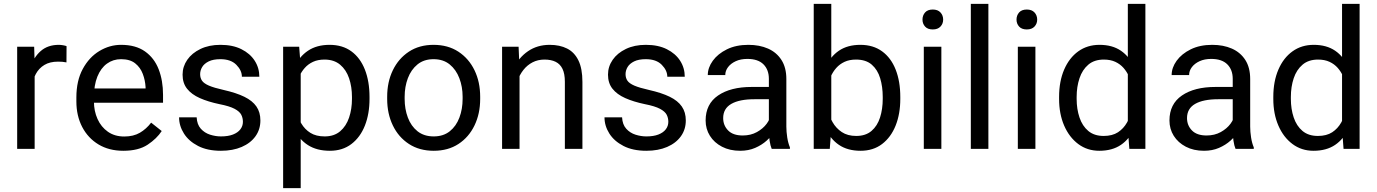

<svg xmlns="http://www.w3.org/2000/svg" viewBox="-20 -770 7123 993"><path d="M159.2 -445.3V0H68.8V-528.3H156.7ZM324.2 -531.2 323.7 -447.3Q312.5 -449.7 302.5 -450.4Q292.5 -451.2 279.8 -451.2Q237.8 -451.2 209.5 -434.1Q181.2 -417 165.3 -387.5Q149.4 -357.9 145.5 -319.3L120.1 -304.7Q120.1 -368.2 137.2 -421.1Q154.3 -474.1 190.7 -506.1Q227.1 -538.1 284.2 -538.1Q293.9 -538.1 306.6 -535.9Q319.3 -533.7 324.2 -531.2Z M617.7 9.8Q543.9 9.8 489.5 -22.9Q435.1 -55.7 405 -113.5Q375 -171.4 375 -245.6V-266.1Q375 -352.5 408 -413.3Q440.9 -474.1 493.9 -506.1Q546.9 -538.1 606 -538.1Q681.6 -538.1 729.7 -504.2Q777.8 -470.2 800.5 -411.9Q823.2 -353.5 823.2 -279.3V-238.8H428.7V-312.5H732.9V-319.3Q731 -354.5 718.5 -387.7Q706.1 -420.9 679.2 -442.4Q652.3 -463.9 606 -463.9Q564.9 -463.9 533.2 -440.9Q501.5 -418 483.6 -373.8Q465.8 -329.6 465.8 -266.1V-245.6Q465.8 -195.8 484.4 -154.5Q502.9 -113.3 538.1 -88.6Q573.2 -64 622.6 -64Q670.4 -64 703.6 -83.5Q736.8 -103 761.7 -135.7L816.4 -92.3Q791 -53.2 743.7 -21.7Q696.3 9.8 617.7 9.8Z M1236.3 -140.1Q1236.3 -159.7 1227.8 -176.5Q1219.2 -193.4 1193.1 -207.3Q1167 -221.2 1114.7 -231.4Q1056.2 -243.7 1013.4 -262.7Q970.7 -281.7 947.5 -311Q924.3 -340.3 924.3 -383.8Q924.3 -425.8 948.5 -460.7Q972.7 -495.6 1016.8 -516.8Q1061 -538.1 1120.1 -538.1Q1183.6 -538.1 1228.5 -515.6Q1273.4 -493.2 1297.4 -455.8Q1321.3 -418.5 1321.3 -373H1231Q1231 -405.8 1202.4 -434.8Q1173.8 -463.9 1120.1 -463.9Q1082.5 -463.9 1059.3 -452.4Q1036.1 -440.9 1025.6 -423.3Q1015.1 -405.8 1015.1 -386.2Q1015.1 -366.7 1024.9 -352.5Q1034.7 -338.4 1060.8 -327.1Q1086.9 -315.9 1136.7 -304.7Q1201.7 -290 1243.7 -269.5Q1285.6 -249 1306.2 -219.2Q1326.7 -189.5 1326.7 -147Q1326.7 -100.6 1301.3 -65.2Q1275.9 -29.8 1230 -10Q1184.1 9.8 1122.6 9.8Q1052.7 9.8 1004.4 -15.1Q956.1 -40 931.2 -79.6Q906.2 -119.1 906.2 -163.1H997.1Q999 -126 1018.6 -104.2Q1038.1 -82.5 1066.4 -73.5Q1094.7 -64.5 1122.6 -64.5Q1159.7 -64.5 1184.8 -74.2Q1210 -84 1223.1 -101.1Q1236.3 -118.2 1236.3 -140.1Z M1535.2 -426.8V203.1H1444.3V-528.3H1527.3ZM1891.1 -268.6V-258.3Q1891.1 -181.2 1867.2 -120.6Q1843.3 -60.1 1797.4 -25.1Q1751.5 9.8 1686 9.8Q1618.7 9.8 1572.8 -19.5Q1526.9 -48.8 1501 -103Q1475.1 -157.2 1467.3 -231.4V-286.1Q1475.1 -364.3 1501.2 -420.7Q1527.3 -477.1 1572.8 -507.6Q1618.2 -538.1 1684.6 -538.1Q1751.5 -538.1 1797.4 -504.4Q1843.3 -470.7 1867.2 -409.9Q1891.1 -349.1 1891.1 -268.6ZM1800.3 -258.3V-268.6Q1800.3 -321.3 1785.4 -365.2Q1770.5 -409.2 1739 -435.5Q1707.5 -461.9 1658.2 -461.9Q1624 -461.9 1598.9 -450.2Q1573.7 -438.5 1556.2 -418.7Q1538.6 -398.9 1527.6 -373.8Q1516.6 -348.6 1511.2 -321.8V-195.3Q1521 -161.1 1538.6 -131.1Q1556.2 -101.1 1585.4 -82.8Q1614.7 -64.5 1659.2 -64.5Q1708 -64.5 1739.3 -91.1Q1770.5 -117.7 1785.4 -161.9Q1800.3 -206.1 1800.3 -258.3Z M1982.4 -258.3V-269.5Q1982.4 -346.2 2011.7 -406.7Q2041 -467.3 2094.7 -502.7Q2148.4 -538.1 2222.2 -538.1Q2296.9 -538.1 2350.8 -502.7Q2404.8 -467.3 2434.1 -406.7Q2463.4 -346.2 2463.4 -269.5V-258.3Q2463.4 -182.1 2434.1 -121.3Q2404.8 -60.5 2351.1 -25.4Q2297.4 9.8 2223.1 9.8Q2148.9 9.8 2095 -25.4Q2041 -60.5 2011.7 -121.3Q1982.4 -182.1 1982.4 -258.3ZM2072.8 -269.5V-258.3Q2072.8 -206.1 2089.4 -161.9Q2106 -117.7 2139.4 -91.1Q2172.9 -64.5 2223.1 -64.5Q2272.9 -64.5 2306.2 -91.1Q2339.4 -117.7 2356 -161.9Q2372.6 -206.1 2372.6 -258.3V-269.5Q2372.6 -321.3 2355.7 -365.5Q2338.9 -409.7 2305.7 -436.8Q2272.5 -463.9 2222.2 -463.9Q2172.4 -463.9 2139.2 -436.8Q2106 -409.7 2089.4 -365.5Q2072.8 -321.3 2072.8 -269.5Z M2667 -415.5V0H2576.7V-528.3H2662.1ZM2645.5 -284.2 2607.9 -285.6Q2608.9 -358.4 2635.7 -415.3Q2662.6 -472.2 2710.7 -505.1Q2758.8 -538.1 2822.8 -538.1Q2875 -538.1 2912.8 -519Q2950.7 -500 2971.4 -457.8Q2992.2 -415.5 2992.2 -346.2V0H2901.4V-347.2Q2901.4 -388.7 2889.2 -413.8Q2877 -439 2853.5 -450.4Q2830.1 -461.9 2795.9 -461.9Q2762.2 -461.9 2734.6 -447.8Q2707 -433.6 2687.3 -408.7Q2667.5 -383.8 2656.5 -351.8Q2645.5 -319.8 2645.5 -284.2Z M3436.5 -140.1Q3436.5 -159.7 3428 -176.5Q3419.4 -193.4 3393.3 -207.3Q3367.2 -221.2 3314.9 -231.4Q3256.3 -243.7 3213.6 -262.7Q3170.9 -281.7 3147.7 -311Q3124.5 -340.3 3124.5 -383.8Q3124.5 -425.8 3148.7 -460.7Q3172.9 -495.6 3217 -516.8Q3261.2 -538.1 3320.3 -538.1Q3383.8 -538.1 3428.7 -515.6Q3473.6 -493.2 3497.6 -455.8Q3521.5 -418.5 3521.5 -373H3431.2Q3431.2 -405.8 3402.6 -434.8Q3374 -463.9 3320.3 -463.9Q3282.7 -463.9 3259.5 -452.4Q3236.3 -440.9 3225.8 -423.3Q3215.3 -405.8 3215.3 -386.2Q3215.3 -366.7 3225.1 -352.5Q3234.9 -338.4 3261 -327.1Q3287.1 -315.9 3336.9 -304.7Q3401.9 -290 3443.8 -269.5Q3485.8 -249 3506.3 -219.2Q3526.9 -189.5 3526.9 -147Q3526.9 -100.6 3501.5 -65.2Q3476.1 -29.8 3430.2 -10Q3384.3 9.8 3322.8 9.8Q3252.9 9.8 3204.6 -15.1Q3156.2 -40 3131.3 -79.6Q3106.4 -119.1 3106.4 -163.1H3197.3Q3199.2 -126 3218.8 -104.2Q3238.3 -82.5 3266.6 -73.5Q3294.9 -64.5 3322.8 -64.5Q3359.9 -64.5 3385 -74.2Q3410.2 -84 3423.3 -101.1Q3436.5 -118.2 3436.5 -140.1Z M3956.5 -90.3V-362.3Q3956.5 -409.2 3928.5 -437.3Q3900.4 -465.3 3845.2 -465.3Q3811 -465.3 3785.4 -453.6Q3759.8 -441.9 3745.4 -422.9Q3731 -403.8 3731 -381.8H3640.6Q3640.6 -419.9 3666.5 -455.8Q3692.4 -491.7 3739.5 -514.9Q3786.6 -538.1 3850.6 -538.1Q3908.2 -538.1 3952.4 -518.6Q3996.6 -499 4021.7 -459.7Q4046.9 -420.4 4046.9 -361.3V-115.2Q4046.9 -88.9 4051.5 -59.1Q4056.2 -29.3 4065.4 -7.8V0H3971.2Q3964.4 -15.6 3960.4 -41.7Q3956.5 -67.9 3956.5 -90.3ZM3972.2 -320.3 3973.1 -256.8H3881.8Q3804.2 -256.8 3762.2 -232.7Q3720.2 -208.5 3720.2 -159.2Q3720.2 -121.6 3745.6 -95.5Q3771 -69.3 3821.3 -69.3Q3862.8 -69.3 3894.5 -86.9Q3926.3 -104.5 3945.1 -129.9Q3963.9 -155.3 3965.3 -179.2L4003.9 -135.7Q4000.5 -115.2 3985.4 -90.3Q3970.2 -65.4 3945.1 -42.7Q3919.9 -20 3885.5 -5.1Q3851.1 9.8 3808.1 9.8Q3754.4 9.8 3714.1 -11.2Q3673.8 -32.2 3651.6 -67.6Q3629.4 -103 3629.4 -147Q3629.4 -231.9 3693.8 -276.1Q3758.3 -320.3 3867.2 -320.3Z M4188.5 -750H4279.3V-102.5L4271.5 0H4188.5ZM4636.2 -268.6V-258.3Q4636.2 -181.2 4612.1 -120.6Q4587.9 -60.1 4542 -25.1Q4496.1 9.8 4430.7 9.8Q4363.8 9.8 4318.8 -20.8Q4273.9 -51.3 4249 -107.7Q4224.1 -164.1 4216.3 -241.2V-286.1Q4224.1 -364.3 4249 -420.7Q4273.9 -477.1 4318.6 -507.6Q4363.3 -538.1 4429.7 -538.1Q4496.1 -538.1 4542.2 -504.4Q4588.4 -470.7 4612.3 -409.9Q4636.2 -349.1 4636.2 -268.6ZM4545.4 -258.3V-268.6Q4545.4 -321.3 4532.2 -365.2Q4519 -409.2 4488.8 -435.5Q4458.5 -461.9 4407.2 -461.9Q4373 -461.9 4347.9 -450.2Q4322.8 -438.5 4305.2 -418.7Q4287.6 -398.9 4276.6 -373.8Q4265.6 -348.6 4260.3 -321.8V-204.1Q4268.1 -169.9 4285.9 -138.4Q4303.7 -106.9 4333.7 -86.9Q4363.8 -66.9 4408.2 -66.9Q4457 -66.9 4487.3 -92.8Q4517.6 -118.7 4531.5 -162.4Q4545.4 -206.1 4545.4 -258.3Z M4848.6 -528.3V0H4757.8V-528.3ZM4751 -668.5Q4751 -690.4 4764.4 -705.6Q4777.8 -720.7 4804.2 -720.7Q4830.1 -720.7 4844 -705.6Q4857.9 -690.4 4857.9 -668.5Q4857.9 -647.5 4844 -632.6Q4830.1 -617.7 4804.2 -617.7Q4777.8 -617.7 4764.4 -632.6Q4751 -647.5 4751 -668.5Z M5091.8 -750V0H5001V-750Z M5335 -528.3V0H5244.1V-528.3ZM5237.3 -668.5Q5237.3 -690.4 5250.7 -705.6Q5264.2 -720.7 5290.5 -720.7Q5316.4 -720.7 5330.3 -705.6Q5344.2 -690.4 5344.2 -668.5Q5344.2 -647.5 5330.3 -632.6Q5316.4 -617.7 5290.5 -617.7Q5264.2 -617.7 5250.7 -632.6Q5237.3 -647.5 5237.3 -668.5Z M5813 -102.5V-750H5903.8V0H5820.8ZM5457.5 -258.3V-268.6Q5457.5 -349.1 5483.6 -409.9Q5509.8 -470.7 5556.6 -504.4Q5603.5 -538.1 5666.5 -538.1Q5732.9 -538.1 5777.3 -507.6Q5821.8 -477.1 5846.9 -420.7Q5872.1 -364.3 5879.4 -286.1V-241.2Q5872.1 -164.1 5847.2 -107.7Q5822.3 -51.3 5777.3 -20.8Q5732.4 9.8 5665.5 9.8Q5603.5 9.8 5556.6 -25.1Q5509.8 -60.1 5483.6 -120.6Q5457.5 -181.2 5457.5 -258.3ZM5548.3 -268.6V-258.3Q5548.3 -206.1 5563 -162.4Q5577.6 -118.7 5608.4 -92.8Q5639.2 -66.9 5688 -66.9Q5732.9 -66.9 5762 -85.9Q5791 -105 5808.6 -136.2Q5826.2 -167.5 5835.9 -204.1V-321.8Q5830.1 -348.6 5819.1 -373.8Q5808.1 -398.9 5790.8 -418.7Q5773.4 -438.5 5748.3 -450.2Q5723.1 -461.9 5689 -461.9Q5639.6 -461.9 5608.6 -435.5Q5577.6 -409.2 5563 -365.2Q5548.3 -321.3 5548.3 -268.6Z M6355.5 -90.3V-362.3Q6355.5 -409.2 6327.4 -437.3Q6299.3 -465.3 6244.1 -465.3Q6210 -465.3 6184.3 -453.6Q6158.7 -441.9 6144.3 -422.9Q6129.9 -403.8 6129.9 -381.8H6039.6Q6039.6 -419.9 6065.4 -455.8Q6091.3 -491.7 6138.4 -514.9Q6185.5 -538.1 6249.5 -538.1Q6307.1 -538.1 6351.3 -518.6Q6395.5 -499 6420.7 -459.7Q6445.8 -420.4 6445.8 -361.3V-115.2Q6445.8 -88.9 6450.4 -59.1Q6455.1 -29.3 6464.4 -7.8V0H6370.1Q6363.3 -15.6 6359.4 -41.7Q6355.5 -67.9 6355.5 -90.3ZM6371.1 -320.3 6372.1 -256.8H6280.8Q6203.1 -256.8 6161.1 -232.7Q6119.1 -208.5 6119.1 -159.2Q6119.1 -121.6 6144.5 -95.5Q6169.9 -69.3 6220.2 -69.3Q6261.7 -69.3 6293.5 -86.9Q6325.2 -104.5 6344 -129.9Q6362.8 -155.3 6364.3 -179.2L6402.8 -135.7Q6399.4 -115.2 6384.3 -90.3Q6369.1 -65.4 6344 -42.7Q6318.8 -20 6284.4 -5.1Q6250 9.8 6207 9.8Q6153.3 9.8 6113 -11.2Q6072.8 -32.2 6050.5 -67.6Q6028.3 -103 6028.3 -147Q6028.3 -231.9 6092.8 -276.1Q6157.2 -320.3 6266.1 -320.3Z M6920.9 -102.5V-750H7011.7V0H6928.7ZM6565.4 -258.3V-268.6Q6565.4 -349.1 6591.6 -409.9Q6617.7 -470.7 6664.6 -504.4Q6711.4 -538.1 6774.4 -538.1Q6840.8 -538.1 6885.3 -507.6Q6929.7 -477.1 6954.8 -420.7Q6980 -364.3 6987.3 -286.1V-241.2Q6980 -164.1 6955.1 -107.7Q6930.2 -51.3 6885.3 -20.8Q6840.3 9.8 6773.4 9.8Q6711.4 9.8 6664.6 -25.1Q6617.7 -60.1 6591.6 -120.6Q6565.4 -181.2 6565.4 -258.3ZM6656.2 -268.6V-258.3Q6656.2 -206.1 6670.9 -162.4Q6685.5 -118.7 6716.3 -92.8Q6747.1 -66.9 6795.9 -66.9Q6840.8 -66.9 6869.9 -85.9Q6898.9 -105 6916.5 -136.2Q6934.1 -167.5 6943.8 -204.1V-321.8Q6938 -348.6 6927 -373.8Q6916 -398.9 6898.7 -418.7Q6881.3 -438.5 6856.2 -450.2Q6831.1 -461.9 6796.9 -461.9Q6747.6 -461.9 6716.6 -435.5Q6685.5 -409.2 6670.9 -365.2Q6656.2 -321.3 6656.2 -268.6Z"/></svg>

Font: Vazirmatn
Style: Regular
Weight: 400
Designer: Saber Rastikerdar
Foundry: Saber Rastikerdar
Version: Version 33.003;September 2, 2022;FontCreator 14.0.0.2862 64-